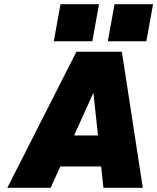

<svg xmlns="http://www.w3.org/2000/svg" viewBox="-20 -897 751 917"><path d="M527 -877H711L679 -700H495ZM269 -877H453L421 -700H237ZM662 0H474L463 -102H268L222 0H15L345 -650H562ZM426 -454 334 -250H448Z"/></svg>

Font: Overused Grotesk Black
Style: Italic
Weight: 900
Italic angle: -10°
Version: Version 0.003